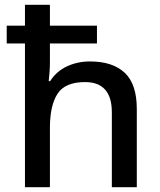

<svg xmlns="http://www.w3.org/2000/svg" viewBox="-20 -780 668 800"><path d="M188 -760V-673H384V-599H188V-522Q188 -502 186.5 -480.5Q185 -459 183 -442H189Q215 -483 259 -503.5Q303 -524 355 -524Q449 -524 499.5 -477Q550 -430 550 -326V0H446V-312Q446 -438 334 -438Q251 -438 219.5 -389Q188 -340 188 -248V0H84V-599H8V-673H84V-760Z"/></svg>

Font: Noto Sans Syriac Medium
Style: Regular
Weight: 500
Designer: Patrick Giasson and the Monotype Design Team
Foundry: Monotype Imaging Inc.
Version: Version 3.000; ttfautohint (v1.8.4.7-5d5b)